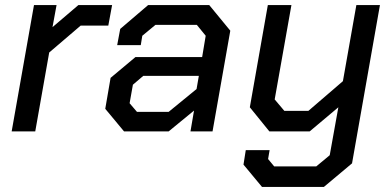

<svg xmlns="http://www.w3.org/2000/svg" viewBox="-20 -518 1544 757"><path d="M114 -498H203L187 -411L289 -498H422L407 -417H298L174 -311L119 0H26Z M395 -89 416 -211 514 -293H777L791 -377L756 -420H593L541 -377L535 -340H442L454 -404L564 -498H805L888 -397L818 0H731L745 -82L645 0H469ZM645 -77 755 -167 764 -219H545L504 -184L491 -111L520 -77Z M1478 -498 1368 126 1257 219H1013L940 131L949 74H1043L1037 109L1061 138H1227L1280 94L1314 -95L1201 0H1042L965 -95L1036 -498H1129L1063 -126L1101 -81H1196L1332 -198L1385 -498Z"/></svg>

Font: Chakra Petch Medium
Style: Italic
Weight: 500
Italic angle: -10°
Designer: Katatrad Aksorn Co.,Ltd.
Foundry: Cadson Demak Co.,Ltd.
Version: Version 1.000; ttfautohint (v1.6)